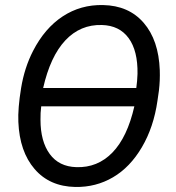

<svg xmlns="http://www.w3.org/2000/svg" viewBox="-20 -741 705 771"><path d="M51.3 0ZM282.2 9.8Q179.2 7.8 118.9 -62.3Q58.6 -132.3 53.7 -251.5Q51.3 -305.2 64.7 -387.2Q78.1 -469.2 112.8 -536.6Q159.7 -627.9 231.9 -675.3Q304.2 -722.7 393.6 -720.7Q497.1 -718.8 557.1 -649.2Q617.2 -579.6 621.6 -459Q623 -418 618.2 -377.4L612.3 -336.4Q597.2 -230.5 549.8 -149.9Q502.4 -69.3 433.8 -29.1Q365.2 11.2 282.2 9.8ZM389.2 -640.6Q302.7 -643.1 242.4 -578.9Q182.1 -514.6 153.3 -387.7H527.3Q531.2 -415 532.2 -444.3Q533.7 -537.1 496.6 -587.9Q459.5 -638.7 389.2 -640.6ZM286.6 -69.8Q371.6 -66.9 431.4 -128.4Q491.2 -189.9 519.5 -314H145.5Q142.1 -287.6 142.6 -259.8Q142.6 -173.3 179.7 -122.6Q216.8 -71.8 286.6 -69.8Z"/></svg>

Font: Roboto
Style: Italic
Weight: 400
Italic angle: -12°
Designer: Google
Version: Version 2.134; 2016; ttfautohint (v1.6)